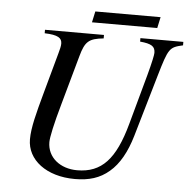

<svg xmlns="http://www.w3.org/2000/svg" viewBox="-54 -811 873 882"><g transform="rotate(5 382.5 -369.5)"><path d="M651 -757H350L339 -706H640ZM765 -653H567V-637C620 -632 637 -621 637 -591C637 -582 630 -547 614 -488L550 -255C505 -91 443 -23 330 -23C252 -23 192 -70 192 -141C192 -163 205 -225 232 -320L295 -546C314 -615 331 -630 399 -637V-653H127V-637C189 -635 207 -622 207 -596C207 -584 203 -569 198 -551L146 -362C120 -267 102 -200 102 -146C102 -51 192 18 323 18C388 18 438 3 481 -34C524 -70 556 -128 578 -203L661 -488C699 -618 703 -623 765 -637Z"/></g></svg>

Font: XITS
Style: Italic
Weight: 400
Italic angle: -16.33°
Designer: MicroPress Inc., with final additions and corrections provided by Coen Hoffman, Elsevier (retired)
Version: Version 1.107